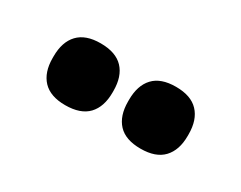

<svg xmlns="http://www.w3.org/2000/svg" viewBox="-36 -805 485 386"><g transform="rotate(30 207.0 -612.0)"><path d="M119 -540Q84.5 -540 67.2 -558.2Q50 -576.5 50 -609.5V-613.5Q50 -647 67.2 -665.2Q84.5 -683.5 119 -683.5Q154.5 -683.5 171.8 -665.2Q189 -647 189 -613.5V-609.5Q189 -576.5 171.8 -558.2Q154.5 -540 119 -540ZM294 -540Q259 -540 242 -558.2Q225 -576.5 225 -609.5V-613.5Q225 -647 242 -665.2Q259 -683.5 294 -683.5Q329 -683.5 346.2 -665.2Q363.5 -647 363.5 -613.5V-609.5Q363.5 -576.5 346.2 -558.2Q329 -540 294 -540Z"/></g></svg>

Font: Anek Telugu Medium
Style: Bold
Weight: 700
Version: Version 1.003